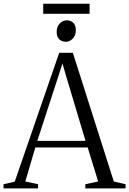

<svg xmlns="http://www.w3.org/2000/svg" viewBox="-28 -1042 715 1062"><path d="M53.5 -37 299.5 -750H375L601.5 -38L666.5 -23V0H444V-23L515 -38L457 -226.5H167.5L112 -38L182.5 -23V0H-8.5V-23ZM445 -263 338 -620 317.5 -691 294.5 -619.5 178.5 -263ZM335 -811Q314.5 -811 300 -824.5Q285.5 -838 285.5 -866Q285.5 -894.5 302.5 -912Q319.5 -929.5 341 -929.5H342Q362.5 -929.5 377 -916.2Q391.5 -903 391.5 -874Q391.5 -846 374.5 -828.5Q357.5 -811 336 -811ZM467.5 -1021.5V-965.5H211V-1021.5Z"/></svg>

Font: Merriweather 120pt Light
Style: Regular
Weight: 300
Version: Version 2.100